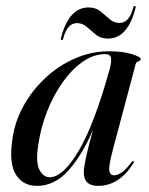

<svg xmlns="http://www.w3.org/2000/svg" viewBox="-20 -615 499 644"><path d="M358.5 -112.5Q344.5 -59.5 346.5 -43.2Q348.5 -27 363 -27Q374 -27 387.5 -36Q401 -45 421 -70.5Q425 -76 427.5 -75Q430.5 -74 426.5 -66.5Q405 -31 375 -11.2Q345 8.5 308.5 8.5Q261 8.5 261 -37Q261 -68.5 292 -179.5Q255 -93.5 208.8 -42.5Q162.5 8.5 104.5 8.5Q57.5 8.5 33.8 -28.5Q10 -65.5 21 -143.5Q28 -202.5 57 -256.2Q86 -310 130.8 -352.2Q175.5 -394.5 231 -418.8Q286.5 -443 346 -443Q392.5 -443 422.2 -433.5Q452 -424 452 -418Q452 -411.5 444.2 -409.2Q436.5 -407 435 -400ZM108.5 -130Q99 -71.5 112 -46Q125 -20.5 147 -20.5Q191.5 -20.5 244 -109.2Q296.5 -198 348 -383.5Q354.5 -407.5 352.2 -420.5Q350 -433.5 333 -433.5Q294 -433.5 257.2 -407.8Q220.5 -382 189.8 -338.5Q159 -295 137.8 -240.8Q116.5 -186.5 108.5 -130ZM342 -485.5Q318 -485.5 302 -498.5Q286 -511.5 271.5 -524.5Q257 -537.5 238 -537.5Q206 -537.5 192.5 -487.5Q191 -480.5 187 -480.5Q183 -480.5 184.5 -487.5Q211 -590 277 -590Q301 -590 317 -577Q333 -564 347.5 -551Q362 -538 381 -538Q413 -538 426.5 -588Q428 -595 432.5 -595Q436.5 -595 434.5 -588Q408.5 -485.5 342 -485.5Z"/></svg>

Font: Fraunces 144pt
Style: Italic
Weight: 400
Italic angle: -16°
Version: Version 1.000;[b76b70a41]